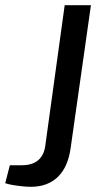

<svg xmlns="http://www.w3.org/2000/svg" viewBox="-30 -710 394 739"><path d="M320 -690 242 -141Q232 -67 192.5 -29Q153 9 89 9Q74 9 55 7Q36 5 18.5 2Q1 -1 -10 -5L8 -74H54Q94 -74 116.5 -93Q139 -112 144 -147L219 -690Z"/></svg>

Font: Exo 2 Medium
Style: Italic
Weight: 500
Italic angle: -8°
Designer: Natanael Gama
Foundry: Natanael Gama
Version: Version 2.010